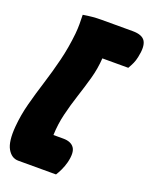

<svg xmlns="http://www.w3.org/2000/svg" viewBox="-182 -849 867 1099"><g transform="rotate(20 251.5 -299.5)"><path d="M299 161H69Q28 161 3.5 118.5Q-21 76 -13 -18Q-7 -89 12 -161Q31 -233 55 -309Q79 -385 99 -466Q119 -547 128 -634Q131 -666 131 -694Q131 -722 130 -750Q160 -755 186 -757.5Q212 -760 244 -760H431Q490 -760 508 -729.5Q526 -699 511 -631Q506 -608 498.5 -591.5Q491 -575 479 -554H321Q317 -490 299.5 -427.5Q282 -365 261.5 -302.5Q241 -240 225.5 -176Q210 -112 208 -46H268Q315 -46 334.5 -18.5Q354 9 338 73Q331 99 320.5 121.5Q310 144 299 161Z"/></g></svg>

Font: Recursive Sn Csl St XBk
Style: Italic
Weight: 1000
Italic angle: -15°
Version: Version 1.085;hotconv 1.1.0;makeotfexe 2.6.0; ttfautohint (v